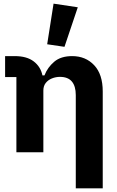

<svg xmlns="http://www.w3.org/2000/svg" viewBox="-20 -836 640 1054"><path d="M70 0V-413H8V-528H61Q127 -528 165 -499Q203 -470 213 -422H214H224Q241 -466 277.5 -497Q314 -528 376 -528Q450 -528 497 -478Q544 -428 544 -334V198H396V-314Q396 -363 374.5 -388.5Q353 -414 309 -414Q286 -414 265 -405.5Q244 -397 231 -380.5Q218 -364 218 -339V0ZM334 -579 239 -593 274 -816 407 -796Z"/></svg>

Font: Lilex
Style: Regular
Weight: 400
Monospace: yes
Designer: Mike Abbink, Paul van der Laan, Pieter van Rosmalen, Mikhael Khrustik
Foundry: Mikhael Khrustik
Version: Version 2.510